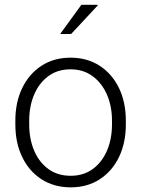

<svg xmlns="http://www.w3.org/2000/svg" viewBox="-20 -782 597 812"><path d="M279.3 10.3Q208.5 10.3 155.8 -23.7Q103 -57.6 74 -117.7Q44.9 -177.7 44.9 -255.9V-272Q44.9 -349.6 74 -409.7Q103 -469.7 155.5 -503.9Q208 -538.1 278.3 -538.1Q348.6 -538.1 401.4 -503.9Q454.1 -469.7 483.2 -409.7Q512.2 -349.6 512.2 -272V-255.9Q512.2 -177.7 483.2 -117.7Q454.1 -57.6 401.6 -23.7Q349.1 10.3 279.3 10.3ZM279.3 -38.6Q333.5 -38.6 372.6 -67.4Q411.6 -96.2 432.6 -145.3Q453.6 -194.3 453.6 -255.9V-272Q453.6 -332.5 432.4 -381.6Q411.1 -430.7 371.8 -459.7Q332.5 -488.8 278.3 -488.8Q223.1 -488.8 184.1 -459.7Q145 -430.7 124.3 -381.6Q103.5 -332.5 103.5 -272V-255.9Q103.5 -194.3 124.3 -145.3Q145 -96.2 184.3 -67.4Q223.6 -38.6 279.3 -38.6ZM235.4 -639.6 324.2 -761.7H392.6L393.6 -759.3L280.8 -638.2H237.8Z"/></svg>

Font: Roboto Slab Light
Style: Regular
Weight: 300
Designer: Google
Version: Version 2.000; ttfautohint (v1.8.1.43-b0c9)